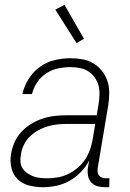

<svg xmlns="http://www.w3.org/2000/svg" viewBox="-20 -770 540 798"><path d="M158 8Q129 8 101 1Q73 -6 53.5 -25Q34 -44 27.5 -72Q21 -100 26 -130Q30 -155 40.5 -179Q51 -203 70 -223Q89 -243 112 -256.5Q135 -270 160 -278Q185 -286 210 -288.5Q235 -291 260 -291H382L390 -339Q393 -359 393.5 -378.5Q394 -398 389 -416Q384 -434 373 -449Q362 -464 346 -474Q330 -484 311 -487.5Q292 -491 272 -491Q247 -491 221 -485.5Q195 -480 172 -465Q149 -450 134 -427Q119 -404 113 -379H73Q80 -411 98.5 -441Q117 -471 145 -491.5Q173 -512 206.5 -520Q240 -528 272 -528Q298 -528 323 -523.5Q348 -519 368.5 -506.5Q389 -494 404 -475Q419 -456 426.5 -433Q434 -410 434 -384.5Q434 -359 430 -333L386 -71Q385 -62 386 -54Q387 -46 392 -40Q397 -34 405.5 -31.5Q414 -29 422 -29H435L434 8H415Q399 8 384 3.5Q369 -1 359 -12Q349 -23 346 -39Q343 -55 345 -71L351 -103Q337 -77 316 -55Q295 -33 269 -18.5Q243 -4 214.5 2Q186 8 158 8ZM177 -29Q199 -29 221.5 -33Q244 -37 265 -47.5Q286 -58 304.5 -74Q323 -90 335.5 -110Q348 -130 355.5 -152Q363 -174 366 -196L376 -255H260Q240 -255 219.5 -253Q199 -251 178.5 -245Q158 -239 139 -228.5Q120 -218 104.5 -203Q89 -188 79.5 -168.5Q70 -149 67 -128Q64 -113 65 -98Q66 -83 73.5 -71Q81 -59 93 -50.5Q105 -42 118.5 -37Q132 -32 147 -30.5Q162 -29 177 -29ZM298 -591 210 -730 248 -750 329 -609Z"/></svg>

Font: Iosevka SS18 Extralight
Style: Italic
Weight: 200
Italic angle: -9°
Monospace: yes
Designer: Belleve Invis
Foundry: Belleve Invis
Version: Version 25.1.1; ttfautohint (v1.8.4)